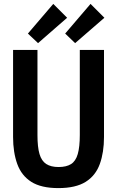

<svg xmlns="http://www.w3.org/2000/svg" viewBox="-20 -949 600 984"><path d="M279 15Q191 15 140.5 -17Q90 -49 68.5 -108.5Q47 -168 47 -247V-693H172V-257Q172 -195 182.5 -159.5Q193 -124 217 -108.5Q241 -93 280 -93Q320 -93 344 -108Q368 -123 378.5 -159.5Q389 -196 389 -257V-693H513V-247Q513 -168 491.5 -108.5Q470 -49 419 -17Q368 15 279 15ZM175 -728 123 -777 253 -929 324 -858ZM365 -728 314 -777 444 -929 515 -858Z"/></svg>

Font: Ubuntu Sans Mono SemiBold
Style: Regular
Weight: 600
Monospace: yes
Designer: Dalton Maag Ltd
Foundry: Dalton Maag Ltd
Version: Version 1.006